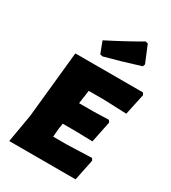

<svg xmlns="http://www.w3.org/2000/svg" viewBox="-218 -1029 1018 1140"><g transform="rotate(30 291.5 -458.5)"><path d="M437 -917 454 -913 502 -797 496 -781Q367 -740 259 -712L242 -716L212 -795Q342 -861 437 -917ZM507 -159 516 -145 486 0H31L64 -190L111 -647H574L583 -633L552 -488L394 -494H291L278 -402H376L481 -405L490 -391L460 -245L345 -248H255L249 -210L244 -153H340Z"/></g></svg>

Font: Alegreya Sans SC Black
Style: Italic
Weight: 900
Italic angle: -7°
Designer: Juan Pablo del Peral
Foundry: Huerta Tipografica
Version: Version 2.007